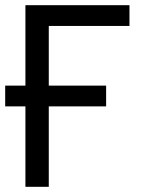

<svg xmlns="http://www.w3.org/2000/svg" viewBox="-24 -720 554 740"><path d="M74 -700H475V-620H164V-390H385V-310H164V0H74ZM137 -310H-4V-390H137Z"/></svg>

Font: Moderustic
Style: Regular
Weight: 400
Designer: Tural Alisoy
Foundry: TAFT Foundry
Version: Version 2.120